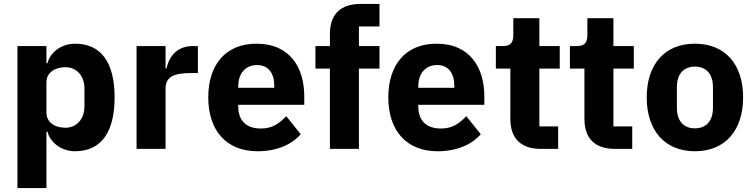

<svg xmlns="http://www.w3.org/2000/svg" viewBox="-20 -760 3849 980"><path d="M69 200H217V-88H222C237 -31 295 12 363 12C496 12 565 -85 565 -263C565 -441 496 -537 363 -537C295 -537 237 -495 222 -437H217V-525H69ZM314 -108C258 -108 217 -137 217 -185V-340C217 -388 258 -417 314 -417C370 -417 411 -374 411 -308V-217C411 -151 370 -108 314 -108Z M825 0V-307C825 -368 867 -387 953 -387H990V-525H964C882 -525 842 -469 830 -411H825V-525H677V0Z M1295 12C1391 12 1468 -21 1515 -75L1441 -167C1408 -133 1374 -104 1312 -104C1233 -104 1196 -148 1196 -217V-225H1533V-269C1533 -411 1463 -537 1289 -537C1131 -537 1043 -429 1043 -263C1043 -95 1134 12 1295 12ZM1292 -428C1351 -428 1380 -385 1380 -321V-312H1196V-320C1196 -385 1233 -428 1292 -428Z M1664 0H1812V-410H1917V-525H1812V-625H1917V-740H1821C1719 -740 1664 -688 1664 -587V-525H1590V-410H1664Z M2214 12C2310 12 2387 -21 2434 -75L2360 -167C2327 -133 2293 -104 2231 -104C2152 -104 2115 -148 2115 -217V-225H2452V-269C2452 -411 2382 -537 2208 -537C2050 -537 1962 -429 1962 -263C1962 -95 2053 12 2214 12ZM2211 -428C2270 -428 2299 -385 2299 -321V-312H2115V-320C2115 -385 2152 -428 2211 -428Z M2829 0V-115H2733V-410H2837V-525H2733V-667H2600V-581C2600 -545 2588 -525 2548 -525H2511V-410H2585V-153C2585 -53 2639 0 2741 0Z M3207 0V-115H3111V-410H3215V-525H3111V-667H2978V-581C2978 -545 2966 -525 2926 -525H2889V-410H2963V-153C2963 -53 3017 0 3119 0Z M3527 12C3681 12 3773 -94 3773 -263C3773 -432 3681 -537 3527 -537C3373 -537 3281 -432 3281 -263C3281 -94 3373 12 3527 12ZM3527 -105C3469 -105 3435 -143 3435 -209V-316C3435 -382 3469 -420 3527 -420C3585 -420 3619 -382 3619 -316V-209C3619 -143 3585 -105 3527 -105Z"/></svg>

Font: IBM Plex Sans Thai Looped
Style: Bold
Weight: 700
Designer: Mike Abbink, Paul van der Laan, Pieter van Rosmalen, Ben Mitchell, Mark Frömberg
Foundry: Bold Monday
Version: Version 1.1